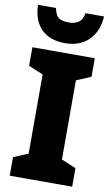

<svg xmlns="http://www.w3.org/2000/svg" viewBox="-102 -999 613 1051"><g transform="rotate(10 204.0 -474.0)"><path d="M378 0H31V-103L112 -137V-577L31 -611V-714H378V-611L297 -577V-137L378 -103ZM388 -948Q384 -866 334.5 -816.5Q285 -767 203 -767Q117 -767 70 -814.5Q23 -862 21 -948H121Q129 -908 147.5 -895Q166 -882 203 -882Q234 -882 256 -895.5Q278 -909 285 -948Z"/></g></svg>

Font: Noto Sans SemiCondensed Black
Style: Regular
Weight: 900
Width: 4
Designer: Monotype Design Team
Foundry: Monotype Imaging Inc.
Version: Version 2.013; ttfautohint (v1.8.4.7-5d5b)